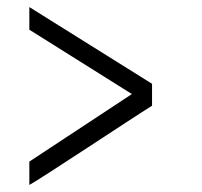

<svg xmlns="http://www.w3.org/2000/svg" viewBox="-20 -579 570 543"><path d="M353 -313 63 -122V-56C92 -71 355 -246 410 -280V-342L63 -559V-495Z"/></svg>

Font: TitilliumText22L
Style: 250 wt
Weight: 300
Designer: Campivisivi
Foundry: Campivisivi
Version: 1.000